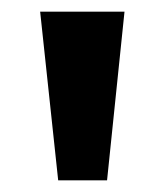

<svg xmlns="http://www.w3.org/2000/svg" viewBox="-20 -725 283 330"><path d="M80 -415 49 -705H194L164 -415Z"/></svg>

Font: MulishBold
Style: Bold
Weight: 700
Designer: Vernon Adams
Foundry: Vernon Adams
Version: Version 3.602; ttfautohint (v1.8.3)